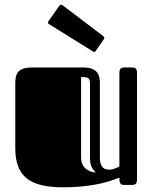

<svg xmlns="http://www.w3.org/2000/svg" viewBox="-20 -787 648 817"><path d="M405 -419C405 -450 410 -500 334 -500H120C58 -500 45 -477 45 -432V-157C45 -34 109 10 249 10C386 10 459 -20 488 -31C488 -9 491 0 508 0H539C551 0 563 -1 563 -23V-477C563 -499 551 -500 539 -500H508C491 -500 488 -488 488 -477V-79C479 -73 460 -65 445 -65C416 -65 405 -82 405 -119ZM363 -114C363 -85 371 -70 387 -53C374 -53 325 -63 325 -116V-459C356 -459 363 -457 363 -428ZM374 -569C376 -567 378 -566 380 -566C383 -566 386 -567 388 -571L421 -619C423 -621 424 -624 424 -625C424 -628 422 -630 420 -633L247 -764C244 -766 242 -767 240 -767C237 -767 235 -765 232 -762L188 -699C185 -696 184 -693 184 -691C184 -688 186 -686 189 -684Z"/></svg>

Font: Fascinate Inline
Style: Regular
Weight: 900
Designer: Astigmatic (AOETI)
Foundry: Astigmatic (AOETI)
Version: Version 1.000